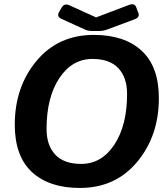

<svg xmlns="http://www.w3.org/2000/svg" viewBox="-20 -884 788 920"><path d="M274.9 -793.5Q250 -804.7 263.7 -827.6L275.4 -847.7Q288.1 -869.6 312 -858.9L439.9 -800.8H440.9L598.1 -860.4Q625 -870.6 632.8 -849.1L643.1 -821.8Q650.9 -801.3 625 -791.5L491.2 -741.7Q474.1 -735.4 453.1 -735.4H423.8Q402.8 -735.4 388.7 -741.7ZM50.8 -286.6Q50.8 -467.3 154.8 -592Q258.8 -716.8 429.7 -716.8Q576.2 -716.8 658.7 -640.9Q741.2 -564.9 741.2 -413.6Q741.2 -232.9 637.2 -108.2Q533.2 16.6 362.3 16.6Q215.8 16.6 133.3 -59.3Q50.8 -135.3 50.8 -286.6ZM203.1 -266.1Q203.1 -188 244.6 -143.3Q286.1 -98.6 369.1 -98.6Q466.8 -98.6 527.8 -190.7Q588.9 -282.7 588.9 -434.1Q588.9 -512.2 547.4 -556.9Q505.9 -601.6 422.9 -601.6Q325.2 -601.6 264.2 -509.5Q203.1 -417.5 203.1 -266.1Z"/></svg>

Font: Istok
Style: Bold Italic
Weight: 700
Italic angle: -13°
Designer: Andrey V. Panov
Foundry: Andrey V. Panov
Version: Version 1.0.3